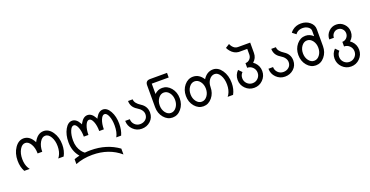

<svg xmlns="http://www.w3.org/2000/svg" viewBox="-34 -1659 5512 2860"><g transform="rotate(-20 2722.0 -229.0)"><path d="M714.8 0H628.9Q639.2 -11.7 647.9 -27.3Q683.6 -88.4 683.6 -175.8Q683.6 -263.2 647.9 -324.5Q612.3 -385.7 561.5 -385.7Q510.7 -385.7 475.1 -324.5Q439.5 -263.2 439.5 -175.8H366.2Q366.2 -263.2 330.6 -324.5Q294.9 -385.7 244.1 -385.7Q193.4 -385.7 157.7 -324.5Q122.1 -263.2 122.1 -175.8Q122.1 -88.4 157.7 -27.3Q166.5 -11.7 176.8 0H90.8Q48.8 -75.2 48.8 -175.8Q48.8 -293 106 -376Q163.1 -459 244.1 -459Q342.3 -459 402.8 -341.3Q463.4 -459 561.5 -459Q642.6 -459 699.7 -376Q756.8 -293 756.8 -175.8Q756.8 -75.2 714.8 0Z M1562.5 275.4Q1383.8 122.1 1123 122.1Q975.6 122.1 854.5 170.9V92.8Q896.5 77.6 940.4 67.9L933.1 59.1Q854.5 -38.1 854.5 -175.8Q854.5 -293 900.9 -376Q947.3 -459 1013.2 -459Q1079.1 -459 1125.5 -376Q1130.9 -366.7 1135.3 -356.9Q1139.6 -366.7 1145 -376Q1191.4 -459 1257.3 -459Q1323.2 -459 1369.6 -376Q1375 -366.7 1379.4 -356.9Q1383.8 -366.7 1389.2 -376Q1435.5 -459 1501.5 -459Q1567.4 -459 1613.8 -376Q1660.2 -293 1660.2 -175.8Q1660.2 -75.2 1626 0H1548.8Q1586.9 -65.4 1586.9 -175.8Q1586.9 -263.2 1562 -324.5Q1537.1 -385.7 1501.5 -385.7Q1465.8 -385.7 1440.9 -324.5Q1416 -263.2 1416 -175.8H1342.8Q1342.8 -263.2 1317.9 -324.5Q1293 -385.7 1257.3 -385.7Q1221.7 -385.7 1196.8 -324.5Q1171.9 -263.2 1171.9 -175.8H1098.6Q1098.6 -263.2 1073.7 -324.5Q1048.8 -385.7 1013.2 -385.7Q977.5 -385.7 952.6 -324.5Q927.7 -263.2 927.7 -175.8Q927.7 -68.4 984.9 7.3Q1006.3 35.6 1031.2 53.2Q1075.7 48.8 1123 48.8Q1377 48.8 1562.5 183.1Z M1972.2 -449.2Q1972.2 -386.7 2060.3 -331.3Q2148.4 -275.9 2148.4 -175.8Q2148.4 -94.7 2091.3 -42.5Q2034.2 9.8 1953.1 9.8Q1872.1 9.8 1814.9 -47.4Q1757.8 -104.5 1757.8 -185.5H1831.1Q1831.1 -134.8 1866.7 -99.1Q1902.3 -63.5 1953.1 -63.5Q2003.9 -63.5 2039.6 -94.2Q2075.2 -125 2075.2 -175.8Q2075.2 -246.1 1987.1 -299.1Q1898.9 -352.1 1898.9 -449.2Z M2441.4 -63.5Q2492.2 -63.5 2527.8 -110.6Q2563.5 -157.7 2563.5 -224.6Q2563.5 -291.5 2527.8 -338.6Q2492.2 -385.7 2441.4 -385.7Q2390.6 -385.7 2355 -338.6Q2319.3 -291.5 2319.3 -224.6Q2319.3 -157.7 2355 -110.6Q2390.6 -63.5 2441.4 -63.5ZM2441.4 9.8Q2360.4 9.8 2303.2 -58.8Q2246.1 -127.4 2246.1 -224.6V-571.3Q2246.1 -644.5 2319.3 -644.5H2587.9V-571.3H2319.3V-407.7Q2371.6 -459 2441.4 -459Q2522.5 -459 2579.6 -390.4Q2636.7 -321.8 2636.7 -224.6Q2636.7 -127.4 2579.6 -58.8Q2522.5 9.8 2441.4 9.8Z M2929.7 -63.5Q2980.5 -63.5 3016.1 -110.6Q3051.8 -157.7 3051.8 -224.6Q3051.8 -291.5 3016.1 -338.6Q2980.5 -385.7 2929.7 -385.7Q2878.9 -385.7 2843.3 -338.6Q2807.6 -291.5 2807.6 -224.6Q2807.6 -157.7 2843.3 -110.6Q2878.9 -63.5 2929.7 -63.5ZM2929.7 9.8Q2848.6 9.8 2791.5 -58.8Q2734.4 -127.4 2734.4 -224.6Q2734.4 -321.8 2791.5 -390.4Q2848.6 -459 2929.7 -459Q3026.9 -459 3088.4 -361.8Q3149.9 -459 3247.1 -459Q3328.1 -459 3385.3 -376Q3442.4 -293 3442.4 -175.8Q3442.4 -75.2 3400.4 0H3314.5Q3324.7 -11.7 3333.5 -27.3Q3369.1 -88.4 3369.1 -175.8Q3369.1 -263.2 3333.5 -324.5Q3297.9 -385.7 3247.1 -385.7Q3196.3 -385.7 3160.6 -338.6Q3125 -291.5 3125 -224.6Q3125 -127.4 3067.9 -58.8Q3010.7 9.8 2929.7 9.8Z M3735.4 9.8Q3654.3 9.8 3597.2 -47.4Q3540 -104.5 3540 -185.5Q3540 -266.1 3597.2 -323.7L3648.4 -271.5Q3613.3 -236.3 3613.3 -185.5Q3613.3 -134.8 3648.9 -99.1Q3684.6 -63.5 3735.4 -63.5Q3786.1 -63.5 3821.8 -99.1Q3857.4 -134.8 3857.4 -185.5Q3857.4 -236.3 3821.8 -272Q3786.1 -307.6 3735.4 -307.6V-380.9Q3775.9 -380.9 3804.4 -410.2Q3833 -439.5 3833 -481V-571.3H3698.7Q3626 -577.1 3573.7 -640.1Q3553.2 -664.6 3540 -693.4L3602.5 -732.9Q3611.3 -710.4 3625.5 -691.9Q3661.1 -644.5 3711.9 -644.5H3906.2V-481Q3906.2 -398.9 3844.7 -347.7Q3859.9 -337.4 3873.5 -323.7Q3930.7 -266.1 3930.7 -185.5Q3930.7 -104.5 3873.5 -47.4Q3816.4 9.8 3735.4 9.8Z M4242.7 -449.2Q4242.7 -386.7 4330.8 -331.3Q4418.9 -275.9 4418.9 -175.8Q4418.9 -94.7 4361.8 -42.5Q4304.7 9.8 4223.6 9.8Q4142.6 9.8 4085.4 -47.4Q4028.3 -104.5 4028.3 -185.5H4101.6Q4101.6 -134.8 4137.2 -99.1Q4172.9 -63.5 4223.6 -63.5Q4274.4 -63.5 4310.1 -94.2Q4345.7 -125 4345.7 -175.8Q4345.7 -246.1 4257.6 -299.1Q4169.4 -352.1 4169.4 -449.2Z M4711.9 -63.5Q4762.7 -63.5 4798.3 -110.6Q4834 -157.7 4834 -224.6Q4834 -291.5 4798.3 -338.6Q4762.7 -385.7 4711.9 -385.7Q4661.1 -385.7 4625.5 -338.6Q4589.8 -291.5 4589.8 -224.6Q4589.8 -157.7 4625.5 -110.6Q4661.1 -63.5 4711.9 -63.5ZM4711.9 9.8Q4630.9 9.8 4573.7 -58.8Q4516.6 -127.4 4516.6 -224.6Q4516.6 -321.8 4573.7 -390.4Q4630.9 -459 4711.9 -459Q4781.7 -459 4834 -407.7V-493.2Q4834 -529.8 4798.3 -555.4Q4762.7 -581.1 4711.9 -581.1Q4661.1 -581.1 4625.5 -555.2Q4606.4 -541.5 4597.7 -524.9L4539.6 -569.8Q4552.7 -589.8 4573.7 -606.9Q4630.9 -654.3 4711.9 -654.3Q4793 -654.3 4850.1 -607.2Q4907.2 -560.1 4907.2 -493.2V-224.6Q4907.2 -127.4 4850.1 -58.8Q4793 9.8 4711.9 9.8Z M5200.2 205.1Q5119.1 205.1 5062 147.9Q5004.9 90.8 5004.9 9.8Q5004.9 -70.8 5062 -128.4L5113.3 -76.2Q5078.1 -41 5078.1 9.8Q5078.1 60.5 5113.8 96.2Q5149.4 131.8 5200.2 131.8Q5251 131.8 5286.6 96.2Q5322.3 60.5 5322.3 9.8Q5322.3 -41 5286.6 -76.7Q5251 -112.3 5200.2 -112.3V-185.5Q5240.7 -185.5 5269.3 -214.8Q5297.9 -244.1 5297.9 -285.6Q5297.9 -327.1 5269.3 -356.4Q5240.7 -385.7 5200.2 -385.7Q5159.7 -385.7 5131.1 -356.4Q5102.5 -327.1 5102.5 -285.6H5029.3Q5029.3 -357.4 5079.3 -408.2Q5129.4 -459 5200.2 -459Q5271 -459 5321 -408.2Q5371.1 -357.4 5371.1 -285.6Q5371.1 -203.6 5309.6 -152.3Q5324.7 -142.1 5338.4 -128.4Q5395.5 -70.8 5395.5 9.8Q5395.5 90.8 5338.4 147.9Q5281.2 205.1 5200.2 205.1Z"/></g></svg>

Font: Catrinity
Style: Regular
Weight: 400
Designer: Alexander Lange
Foundry: High-Logic / Made with FontCreator
Version: Version 2.090;May 20, 2024;FontCreator 15.0.0.2974 64-bit